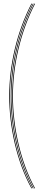

<svg xmlns="http://www.w3.org/2000/svg" viewBox="-20 -820 240 1040"><path d="M150 200Q120 145.2 97.5 83.9Q75 22.5 60 -42.1Q45 -106.8 37.5 -172.1Q30 -237.5 30 -300Q30 -362.8 37.5 -426.6Q45 -490.5 60 -554.1Q75 -617.8 97.5 -679.6Q120 -741.5 150 -800H154Q124 -741.5 101.5 -679.6Q79 -617.8 64 -554.1Q49 -490.5 41.5 -426.6Q34 -362.8 34 -300Q34 -237.5 41.5 -172.1Q49 -106.8 64 -42.1Q79 22.5 101.5 83.9Q124 145.2 154 200ZM158 200Q128 145.2 105.5 83.9Q83 22.5 68 -42.1Q53 -106.8 45.5 -172.1Q38 -237.5 38 -300Q38 -362.8 45.5 -426.6Q53 -490.5 68 -554.1Q83 -617.8 105.5 -679.6Q128 -741.5 158 -800H162Q132 -741.5 109.5 -679.6Q87 -617.8 72 -554.1Q57 -490.5 49.5 -426.6Q42 -362.8 42 -300Q42 -237.5 49.5 -172.1Q57 -106.8 72 -42.1Q87 22.5 109.5 83.9Q132 145.2 162 200ZM166 200Q136 145.2 113.5 83.9Q91 22.5 76 -42.1Q61 -106.8 53.5 -172.1Q46 -237.5 46 -300Q46 -362.8 53.5 -426.6Q61 -490.5 76 -554.1Q91 -617.8 113.5 -679.6Q136 -741.5 166 -800H170Q140 -741.5 117.5 -679.6Q95 -617.8 80 -554.1Q65 -490.5 57.5 -426.6Q50 -362.8 50 -300Q50 -237.5 57.5 -172.1Q65 -106.8 80 -42.1Q95 22.5 117.5 83.9Q140 145.2 170 200Z"/></svg>

Font: Big Shoulders Inline Thin
Style: Regular
Weight: 100
Designer: Patric King
Foundry: XO Type Co
Version: Version 2.002